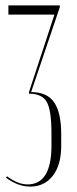

<svg xmlns="http://www.w3.org/2000/svg" viewBox="-20 -515 285 709"><path d="M92 174Q46 174 2 141L6 136Q46 166 82 166Q170 166 170 23V-24Q170 -107 153 -138Q136 -169 87 -169V-175L181 -461H11V-495H201V-489L95 -175Q154 -175 180 -137Q206 -99 206 -20V24Q206 94 175 134Q144 174 92 174Z"/></svg>

Font: Moniqa ExtLt Narrow Display
Style: Regular
Weight: 200
Width: 4
Designer: Rajesh Rajput
Foundry: Rajesh Rajput
Version: Version 1.000